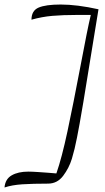

<svg xmlns="http://www.w3.org/2000/svg" viewBox="-34 -740 464 848"><path d="M91 18Q108 18 136.5 20Q165 22 179 23L215 26Q239 -43 264 -160Q289 -277 322 -451Q352 -611 367 -674H304Q244 -674 197.5 -670Q151 -666 105 -653Q105 -693 136.5 -706.5Q168 -720 234 -720Q306 -720 401 -699L383 -589Q324 -219 306 -132Q296 -80 283.5 -39Q271 2 245 36.5Q219 71 178 71Q111 71 65 74Q19 77 -14 88Q-11 51 17.5 34.5Q46 18 91 18Z"/></svg>

Font: Dancing Script
Style: Regular
Weight: 400
Designer: Pablo Impallari
Foundry: Pablo Impallari
Version: Version 2.000